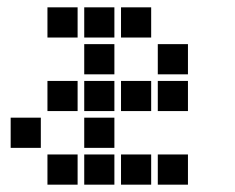

<svg xmlns="http://www.w3.org/2000/svg" viewBox="-20 -511 640 522"><path d="M110 -491Q109 -491 109 -491Q109 -491 109 -490V-410Q109 -409 109 -409Q109 -409 110 -409H190Q191 -409 191 -409Q191 -409 191 -410V-490Q191 -491 191 -491Q191 -491 190 -491ZM210 -491Q209 -491 209 -491Q209 -491 209 -490V-410Q209 -409 209 -409Q209 -409 210 -409H290Q291 -409 291 -409Q291 -409 291 -410V-490Q291 -491 291 -491Q291 -491 290 -491ZM310 -491Q309 -491 309 -491Q309 -491 309 -490V-410Q309 -409 309 -409Q309 -409 310 -409H390Q391 -409 391 -409Q391 -409 391 -410V-490Q391 -491 391 -491Q391 -491 390 -491ZM210 -391Q209 -391 209 -391Q209 -391 209 -390V-310Q209 -309 209 -309Q209 -309 210 -309H290Q291 -309 291 -309Q291 -309 291 -310V-390Q291 -391 291 -391Q291 -391 290 -391ZM410 -391Q409 -391 409 -391Q409 -391 409 -390V-310Q409 -309 409 -309Q409 -309 410 -309H490Q491 -309 491 -309Q491 -309 491 -310V-390Q491 -391 491 -391Q491 -391 490 -391ZM110 -291Q109 -291 109 -291Q109 -291 109 -290V-210Q109 -209 109 -209Q109 -209 110 -209H190Q191 -209 191 -209Q191 -209 191 -210V-290Q191 -291 191 -291Q191 -291 190 -291ZM210 -291Q209 -291 209 -291Q209 -291 209 -290V-210Q209 -209 209 -209Q209 -209 210 -209H290Q291 -209 291 -209Q291 -209 291 -210V-290Q291 -291 291 -291Q291 -291 290 -291ZM310 -291Q309 -291 309 -291Q309 -291 309 -290V-210Q309 -209 309 -209Q309 -209 310 -209H390Q391 -209 391 -209Q391 -209 391 -210V-290Q391 -291 391 -291Q391 -291 390 -291ZM410 -291Q409 -291 409 -291Q409 -291 409 -290V-210Q409 -209 409 -209Q409 -209 410 -209H490Q491 -209 491 -209Q491 -209 491 -210V-290Q491 -291 491 -291Q491 -291 490 -291ZM10 -191Q9 -191 9 -191Q9 -191 9 -190V-110Q9 -109 9 -109Q9 -109 10 -109H90Q91 -109 91 -109Q91 -109 91 -110V-190Q91 -191 91 -191Q91 -191 90 -191ZM210 -191Q209 -191 209 -191Q209 -191 209 -190V-110Q209 -109 209 -109Q209 -109 210 -109H290Q291 -109 291 -109Q291 -109 291 -110V-190Q291 -191 291 -191Q291 -191 290 -191ZM110 -91Q109 -91 109 -91Q109 -91 109 -90V-10Q109 -9 109 -9Q109 -9 110 -9H190Q191 -9 191 -9Q191 -9 191 -10V-90Q191 -91 191 -91Q191 -91 190 -91ZM210 -91Q209 -91 209 -91Q209 -91 209 -90V-10Q209 -9 209 -9Q209 -9 210 -9H290Q291 -9 291 -9Q291 -9 291 -10V-90Q291 -91 291 -91Q291 -91 290 -91ZM310 -91Q309 -91 309 -91Q309 -91 309 -90V-10Q309 -9 309 -9Q309 -9 310 -9H390Q391 -9 391 -9Q391 -9 391 -10V-90Q391 -91 391 -91Q391 -91 390 -91ZM410 -91Q409 -91 409 -91Q409 -91 409 -90V-10Q409 -9 409 -9Q409 -9 410 -9H490Q491 -9 491 -9Q491 -9 491 -10V-90Q491 -91 491 -91Q491 -91 490 -91Z"/></svg>

Font: Doto ExtraBold
Style: Regular
Weight: 800
Monospace: yes
Version: Version 1.000